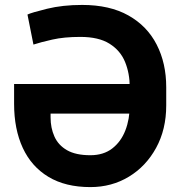

<svg xmlns="http://www.w3.org/2000/svg" viewBox="-20 -741 735 771"><path d="M342.8 10.3Q242.7 10.3 174.6 -30.8Q106.4 -71.8 71.5 -147Q36.6 -222.2 36.6 -324.2V-403.8H540.5V-284.7H183.1V-269.5Q183.1 -227.5 198.5 -192.9Q213.9 -158.2 249 -137.9Q284.2 -117.7 342.8 -117.7Q395.5 -117.7 430.7 -144.8Q465.8 -171.9 483.4 -217.3Q501 -262.7 501 -317.9V-390.6Q501 -446.3 482.2 -492.2Q463.4 -538.1 419.9 -565.4Q376.5 -592.8 302.7 -592.8Q237.3 -592.8 189.9 -582Q142.6 -571.3 114.3 -562L90.3 -682.6Q106.4 -690.4 168.9 -705.8Q231.4 -721.2 310.1 -721.2Q420.4 -721.2 495.6 -679Q570.8 -636.7 609.1 -562Q647.5 -487.3 647.5 -390.6V-317.9Q647.5 -221.2 606.9 -147.2Q566.4 -73.2 497.6 -31.5Q428.7 10.3 342.8 10.3Z"/></svg>

Font: RobotoDEMO
Style: Regular
Weight: 400
Designer: Christian Robertson
Foundry: Google
Version: Version 2.136